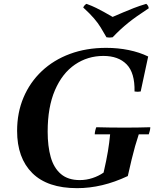

<svg xmlns="http://www.w3.org/2000/svg" viewBox="-20 -964 809 999"><path d="M381 15Q227 15 148 -63.5Q69 -142 69 -283Q69 -378 102.5 -457Q136 -536 197.5 -594Q259 -652 344 -683.5Q429 -715 532 -715Q594 -715 650 -703.5Q706 -692 751 -670L712 -488Q696 -485 680 -488Q682 -585 639 -629Q596 -673 518 -673Q436 -673 370 -628Q304 -583 266 -495Q228 -407 228 -279Q228 -203 244 -146.5Q260 -90 297 -58.5Q334 -27 395 -27Q429 -27 461 -37.5Q493 -48 519 -66Q534 -131 541.5 -176.5Q549 -222 553 -265H473Q473 -273 475.5 -284Q478 -295 481 -302Q516 -301 553.5 -300.5Q591 -300 630 -300Q665 -300 696.5 -300.5Q728 -301 762 -302Q762 -294 759.5 -283.5Q757 -273 754 -265H702Q692 -235 683 -203.5Q674 -172 665 -134.5Q656 -97 645 -48Q577 -16 511.5 -0.5Q446 15 381 15ZM741 -944Q746 -940 749.5 -934.5Q753 -929 754 -921Q719 -898 693.5 -880Q668 -862 647.5 -845.5Q627 -829 607.5 -811Q588 -793 566 -770Q549 -767 534 -770Q518 -798 504 -821Q490 -844 469 -868.5Q448 -893 413 -925Q419 -938 430 -944Q460 -933 481 -922.5Q502 -912 522 -901Q542 -890 566 -876Q596 -889 622 -900Q648 -911 676 -922Q704 -933 741 -944Z"/></svg>

Font: Poltawski Nowy SemiBold
Style: Italic
Weight: 600
Italic angle: -12°
Version: Version 1.001;gftools[0.9.25]